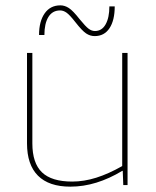

<svg xmlns="http://www.w3.org/2000/svg" viewBox="-20 -692 582 718"><path d="M243 6Q163 6 122 -35Q81 -76 81 -156V-494H101V-156Q101 -82 137 -47.5Q173 -13 250 -13Q294 -13 340 -27.5Q386 -42 437 -71V-494H457V0H441L439 -53H437Q389 -24 340.5 -9Q292 6 243 6ZM389 -668H409Q409 -616 389.5 -586.5Q370 -557 334 -557Q317 -557 302 -567Q287 -577 262 -609Q241 -636 229 -644.5Q217 -653 205 -653Q176 -653 161 -628.5Q146 -604 146 -561H126Q126 -612 147 -642Q168 -672 206 -672Q222 -672 237.5 -662Q253 -652 278 -620Q300 -593 311.5 -584.5Q323 -576 335 -576Q361 -576 375 -601Q389 -626 389 -668Z"/></svg>

Font: Blinker Thin
Style: Regular
Weight: 100
Designer: Juergen Huber
Foundry: supertype
Version: Version 1.017;hotconv 1.0.117;makeotfexe 2.5.65602